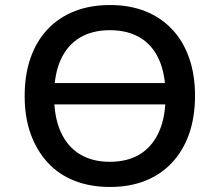

<svg xmlns="http://www.w3.org/2000/svg" viewBox="-20 -734 874 763"><path d="M155 -319V-404H698V-319ZM417 9Q339 9 276.5 -15.5Q214 -40 170 -87.5Q126 -135 102 -201.5Q78 -268 78 -352Q78 -437 101.5 -504Q125 -571 169.5 -618Q214 -665 276.5 -689.5Q339 -714 417 -714Q495 -714 557 -689.5Q619 -665 663.5 -618Q708 -571 731.5 -504Q755 -437 755 -354Q755 -269 731.5 -202Q708 -135 663.5 -87.5Q619 -40 557 -15.5Q495 9 417 9ZM416 -91Q487 -91 536 -121Q585 -151 611.5 -209.5Q638 -268 638 -353Q638 -439 612 -497Q586 -555 536.5 -584.5Q487 -614 417 -614Q347 -614 297.5 -584.5Q248 -555 221.5 -497Q195 -439 195 -353Q195 -268 221.5 -209.5Q248 -151 297.5 -121Q347 -91 416 -91Z"/></svg>

Font: Nunito Sans 6pt SemiBold
Style: Regular
Weight: 600
Version: Version 3.101;gftools[0.9.27]